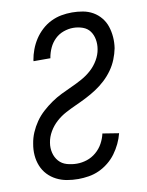

<svg xmlns="http://www.w3.org/2000/svg" viewBox="-85 -804 669 873"><g transform="rotate(-10 250.0 -367.5)"><path d="M206 8Q179 8 153.5 3.5Q128 -1 105.5 -12.5Q83 -24 66 -42Q49 -60 39.5 -83.5Q30 -107 28 -133Q26 -159 31 -186Q35 -212 45.5 -236.5Q56 -261 71.5 -283.5Q87 -306 108 -325Q129 -344 151.5 -359.5Q174 -375 198.5 -387Q223 -399 247.5 -410Q272 -421 296.5 -434.5Q321 -448 341.5 -466.5Q362 -485 376 -509Q390 -533 394 -558Q398 -581 394 -603Q390 -625 378 -641.5Q366 -658 345 -665.5Q324 -673 301 -673Q279 -673 256.5 -665Q234 -657 217 -640.5Q200 -624 190 -602.5Q180 -581 176 -558V-555H98V-560Q102 -584 111 -608Q120 -632 134 -653.5Q148 -675 167.5 -693Q187 -711 210.5 -722.5Q234 -734 258.5 -738.5Q283 -743 308 -743Q333 -743 358 -738.5Q383 -734 404 -722Q425 -710 440.5 -691Q456 -672 463.5 -649Q471 -626 473 -600.5Q475 -575 471 -549Q466 -524 456 -499Q446 -474 430 -451.5Q414 -429 393.5 -410Q373 -391 350 -376Q327 -361 302.5 -348.5Q278 -336 253.5 -325Q229 -314 204.5 -301Q180 -288 159.5 -269.5Q139 -251 125 -227Q111 -203 107 -177Q103 -153 108.5 -130.5Q114 -108 128.5 -91.5Q143 -75 165.5 -68.5Q188 -62 212 -62Q235 -62 258 -69.5Q281 -77 300.5 -93.5Q320 -110 332 -132Q344 -154 349 -177L424 -165Q418 -141 407 -118Q396 -95 381 -74.5Q366 -54 345.5 -37.5Q325 -21 302 -10.5Q279 0 254 4Q229 8 206 8Z"/></g></svg>

Font: Iosevka
Style: Italic
Weight: 400
Italic angle: -9°
Monospace: yes
Designer: Belleve Invis
Foundry: Belleve Invis
Version: Version 32.5.0; ttfautohint (v1.8.4)